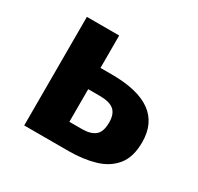

<svg xmlns="http://www.w3.org/2000/svg" viewBox="-122 -690 860 834"><g transform="rotate(30 307.5 -272.5)"><path d="M252.3 -544.6V-382.1H309.2Q570.8 -382.1 570.8 -192.8Q570.8 -118.5 536.7 -76.4Q502.6 -34.4 444.1 -17.2Q385.6 0 312.3 0H90.3V-544.6ZM310.8 -275.4H252.3V-111.8H316.4Q358.5 -111.8 381 -130Q403.6 -148.2 403.6 -195.4Q403.6 -237.9 381.5 -256.7Q359.5 -275.4 310.8 -275.4Z"/></g></svg>

Font: Fira Code
Style: Bold
Weight: 700
Monospace: yes
Designer: Carrois Corporate, Edenspiekermann AG, Nikita Prokopov
Foundry: Carrois Corporate, Edenspiekermann AG, Nikita Prokopov
Version: Version 6.000; ttfautohint (v1.8.2) -l 8 -r 50 -G 200 -x 14 